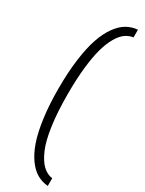

<svg xmlns="http://www.w3.org/2000/svg" viewBox="-250 -761 774 1027"><g transform="rotate(30 137.0 -247.5)"><path d="M263.7 234.9Q227.1 231.9 196.3 214.4Q165.5 196.8 138.7 159.9Q111.8 123 93 68.4Q74.2 13.7 63.5 -66.2Q52.7 -146 52.7 -246.1Q52.7 -346.2 63.5 -426.5Q74.2 -506.8 93 -561.8Q111.8 -616.7 138.7 -654.1Q165.5 -691.4 196.3 -709.2Q227.1 -727.1 263.7 -730V-682.6Q237.3 -679.2 214.8 -662.8Q192.4 -646.5 172.9 -612.8Q153.3 -579.1 139.6 -529.8Q126 -480.5 118.2 -408.4Q110.4 -336.4 110.4 -246.1Q110.4 -134.8 122.1 -51.5Q133.8 31.7 155.3 81.8Q176.8 131.8 203.6 157.5Q230.5 183.1 263.7 187.5Z"/></g></svg>

Font: Now
Style: Regular
Weight: 400
Designer: Alfredo Marco Pradil
Foundry: Alfredo Marco Pradil
Version: Version 1.200;hotconv 1.0.109;makeotfexe 2.5.65596